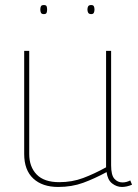

<svg xmlns="http://www.w3.org/2000/svg" viewBox="-20 -732 549 762"><path d="M211 10Q148 10 112 -23.5Q76 -57 76 -121V-530H96V-121Q96 -70 125.5 -39.5Q155 -9 215 -9Q266 -9 310 -25.5Q354 -42 401 -68V-530H421V-76Q421 -37 434 -22.5Q447 -8 466 -8Q482 -8 497 -16L504 1Q483 10 464 10Q443 10 425 -4Q407 -18 403 -49Q355 -23 310 -6.5Q265 10 211 10ZM342 -676Q333 -676 330 -681.5Q327 -687 327 -694Q327 -702 330 -707Q333 -712 342 -712Q350 -712 352.5 -707Q355 -702 355 -694Q355 -687 352.5 -681.5Q350 -676 342 -676ZM154 -676Q145 -676 142.5 -681.5Q140 -687 140 -694Q140 -702 142.5 -707Q145 -712 154 -712Q163 -712 165 -707Q167 -702 167 -694Q167 -687 165 -681.5Q163 -676 154 -676Z"/></svg>

Font: Georama Thin
Style: Regular
Weight: 100
Designer: Jean-Baptiste Levee
Foundry: Production Type
Version: Version 1.000